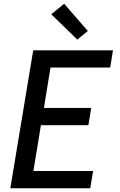

<svg xmlns="http://www.w3.org/2000/svg" viewBox="-20 -1003 640 1023"><path d="M35 0 157 -735H582L567 -643H249L214 -428H466L451 -336H198L158 -92H476L461 0ZM392 -792 253 -927 322 -983 448 -838Z"/></svg>

Font: Iosevka SS04 Semibold Extended
Style: Italic
Weight: 600
Width: 7
Italic angle: -9°
Monospace: yes
Designer: Belleve Invis
Foundry: Belleve Invis
Version: Version 19.0.0; ttfautohint (v1.8.4)